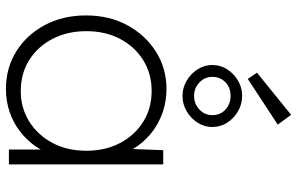

<svg xmlns="http://www.w3.org/2000/svg" viewBox="-197 -794 1001 647"><g transform="rotate(90 303.5 -470.5)"><path d="M32 -260Q32 -339 65.5 -400Q99 -461 155 -496Q211 -531 280 -531Q320 -531 356 -519Q392 -507 421 -485.5Q450 -464 471 -435Q492 -406 501 -372L481 -385L486 -520H534V0H484V-130L501 -149Q492 -116 471 -87Q450 -58 421 -36Q392 -14 356 -2Q320 10 280 10Q209 10 153 -25Q97 -60 64.5 -121Q32 -182 32 -260ZM488 -261Q488 -325 462 -374.5Q436 -424 390.5 -452.5Q345 -481 287 -481Q228 -481 182.5 -452.5Q137 -424 111 -374.5Q85 -325 85 -261Q85 -198 110.5 -148Q136 -98 181.5 -69Q227 -40 287 -40Q344 -40 389.5 -68.5Q435 -97 461.5 -146.5Q488 -196 488 -261ZM199 -685Q199 -713 213.5 -735.5Q228 -758 251.5 -772Q275 -786 303 -786Q331 -786 355 -772Q379 -758 393.5 -735.5Q408 -713 408 -685Q408 -659 393.5 -636Q379 -613 355 -599Q331 -585 303 -585Q276 -585 252 -599Q228 -613 213.5 -636Q199 -659 199 -685ZM368 -685Q368 -713 349 -730Q330 -747 303 -747Q275 -747 257 -729.5Q239 -712 239 -685Q239 -660 258 -642Q277 -624 303 -624Q330 -624 349 -642Q368 -660 368 -685ZM246 -805 225 -836 367 -951 400 -906Z"/></g></svg>

Font: Mach ExtraLight
Style: Regular
Weight: 250
Version: Version 1.002